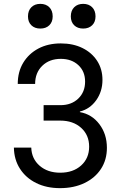

<svg xmlns="http://www.w3.org/2000/svg" viewBox="-20 -965 640 995"><path d="M291 10Q221 10 167.5 -16.5Q114 -43 83.5 -90.5Q53 -138 52 -200H142Q144 -142 185.5 -106Q227 -70 292 -70Q359 -70 400.5 -107.5Q442 -145 442 -205Q442 -265 400.5 -302.5Q359 -340 292 -340H206V-420H293Q350 -420 385.5 -454Q421 -488 421 -542Q421 -595 386 -627.5Q351 -660 295 -660Q236 -660 199 -624Q162 -588 162 -530H72Q72 -593 100.5 -640Q129 -687 179 -713.5Q229 -740 295 -740Q359 -740 407.5 -716Q456 -692 483.5 -649.5Q511 -607 511 -551Q511 -491 478.5 -445.5Q446 -400 394 -387V-384Q456 -373 495 -321.5Q534 -270 534 -199Q534 -137 503.5 -90Q473 -43 418 -16.5Q363 10 291 10ZM411 -817Q382 -817 364.5 -834Q347 -851 347 -880Q347 -910 364.5 -927.5Q382 -945 411 -945Q440 -945 457.5 -927.5Q475 -910 475 -880Q475 -851 457.5 -834Q440 -817 411 -817ZM189 -817Q160 -817 142.5 -834Q125 -851 125 -880Q125 -910 142.5 -927.5Q160 -945 189 -945Q218 -945 235.5 -927.5Q253 -910 253 -880Q253 -851 235.5 -834Q218 -817 189 -817Z"/></svg>

Font: JetBrains Mono NL
Style: Regular
Weight: 400
Monospace: yes
Designer: Philipp Nurullin, Konstantin Bulenkov
Foundry: JetBrains
Version: Version 2.305; ttfautohint (v1.8.4.7-5d5b)